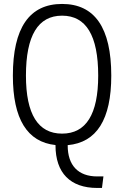

<svg xmlns="http://www.w3.org/2000/svg" viewBox="-20 -723 626 968"><path d="M470.2 224.6H494.1L501.5 166.5H470.2C374.5 166.5 321.3 110.8 321.3 10.7V8.8C467.3 -4.4 541 -120.1 541 -341.8C541 -583 457.5 -703.1 293 -703.1C128.4 -703.1 44.9 -583 44.9 -341.8C44.9 -123 117.2 -6.8 259.8 8.3V9.8C259.8 148.9 334.5 224.6 470.2 224.6ZM293 -49.3C171.9 -49.3 110.8 -147 110.8 -341.8C110.8 -543.9 171.9 -644 293 -644C414.1 -644 475.1 -543.9 475.1 -341.8C475.1 -147 414.1 -49.3 293 -49.3Z"/></svg>

Font: Cascadia Code Light
Style: Regular
Weight: 300
Monospace: yes
Designer: Aaron Bell
Foundry: Saja Typeworks
Version: Version 2404.023